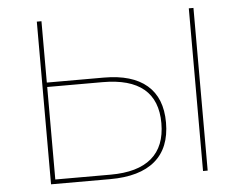

<svg xmlns="http://www.w3.org/2000/svg" viewBox="-50 -762 1049 823"><g transform="rotate(-5 474.0 -350.0)"><path d="M402 -436Q524 -436 587.5 -381.5Q651 -327 651 -221Q651 -112 585 -56Q519 0 391 0H137V-700H157V-436ZM395 -19Q512 -19 571.5 -69.5Q631 -120 631 -220Q631 -417 395 -417H157V-19ZM791 -700H811V0H791Z"/></g></svg>

Font: Montserrat
Style: Regular
Weight: 400
Designer: Julieta Ulanovsky
Foundry: Julieta Ulanovsky
Version: Version 8.000